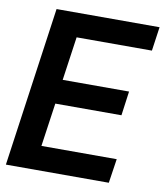

<svg xmlns="http://www.w3.org/2000/svg" viewBox="-84 -819 765 889"><g transform="rotate(10 298.5 -375.0)"><path d="M224.1 -637.2 194.8 -432.1H506.8L491.2 -317.9H180.2L150.9 -113.8H504.9L487.8 0H3.9L109.9 -750H594.2L578.1 -637.2Z"/></g></svg>

Font: Oakes Grotesk
Style: SemiBold Italic
Weight: 600
Designer: Samuel Oakes
Foundry: Samuel Oakes
Version: Version 1.0 | wf-rip DC20170320